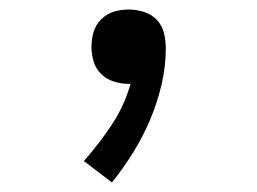

<svg xmlns="http://www.w3.org/2000/svg" viewBox="-20 -168 540 403"><path d="M215 215 156 170Q188 134 214.5 94Q241 54 254 8H249Q234 8 218.5 3Q203 -2 192 -13Q181 -24 176.5 -39Q172 -54 172 -70Q172 -86 176.5 -101Q181 -116 192.5 -127.5Q204 -139 219 -143.5Q234 -148 250 -148Q266 -148 282 -143Q298 -138 309 -126.5Q320 -115 324 -99Q328 -83 328 -67Q328 -28 319 10Q310 48 295 83.5Q280 119 259.5 152Q239 185 215 215Z"/></svg>

Font: Iosevka NFM
Style: Regular
Weight: 400
Monospace: yes
Designer: Belleve Invis
Foundry: Belleve Invis
Version: Version 29.0.4; ttfautohint (v1.8.4);Nerd Fonts 3.3.0